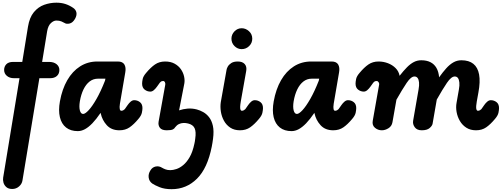

<svg xmlns="http://www.w3.org/2000/svg" viewBox="-20 -948 3669 1397"><path d="M69 427Q41.5 427 26 413.2Q10.5 399.5 5.2 380.2Q0 361 3 344L122 -379H82Q50 -379 30 -396Q10 -413 10 -439Q10 -464 26.2 -480.8Q42.5 -497.5 75 -497.5H142L183.5 -753Q194.5 -821 226.2 -859.2Q258 -897.5 301.2 -913Q344.5 -928.5 390 -928.5Q425.5 -928.5 454.8 -919.2Q484 -910 512 -891Q531 -878.5 535.8 -858Q540.5 -837.5 526 -811Q509 -782 486.2 -776.8Q463.5 -771.5 450.5 -780.5Q441.5 -786 426.8 -792.2Q412 -798.5 390 -798.5Q370.5 -798.5 350.2 -779.8Q330 -761 323 -720.5L286.5 -497.5H337.5Q371.5 -497.5 391.8 -480.8Q412 -464 412 -439Q412 -411.5 394 -395.2Q376 -379 344.5 -379H266.5L143.5 364.5Q140 389.5 119 408.2Q98 427 69 427Z M546 6Q494 6 460.8 -20.2Q427.5 -46.5 415.8 -95.2Q404 -144 416 -210.5Q432 -299.5 469.5 -364.5Q507 -429.5 562.8 -465Q618.5 -500.5 688 -500.5H837.5Q872 -500.5 885 -478.8Q898 -457 891.5 -421L852.5 -193Q850.5 -179.5 850.2 -170Q850 -160.5 851.5 -154.2Q853 -148 855.8 -145Q858.5 -142 862.5 -142Q870.5 -142 877.5 -146Q884.5 -150 888 -154L909 -184Q919 -198.5 931.2 -208.8Q943.5 -219 956.5 -219Q980 -219 998.2 -204.8Q1016.5 -190.5 1016.5 -161.5Q1016.5 -148 1012.2 -127.5Q1008 -107 986.5 -82Q954 -43 923 -21.5Q892 0 849 0Q790.5 0 757 -37Q723.5 -74 713 -122.5L712 -127Q680.5 -80.5 652.2 -51.2Q624 -22 598 -8Q572 6 546 6ZM585 -119Q600 -119 625.5 -146.5Q651 -174 682 -228Q713 -282 744 -361L747 -375.5H692Q658.5 -375.5 632 -355Q605.5 -334.5 587.5 -297.5Q569.5 -260.5 561 -210.5Q554.5 -169.5 561.2 -144.2Q568 -119 585 -119Z M1228.5 428.5Q1177 428.5 1140.8 413.8Q1104.5 399 1088 387.5Q1065.5 371.5 1061.8 344.2Q1058 317 1075 291Q1088.5 268.5 1113 263.5Q1137.5 258.5 1160 273Q1169 278.5 1183.8 284.2Q1198.5 290 1219.5 290Q1238.5 290 1263.2 282Q1288 274 1313.2 253.2Q1338.5 232.5 1360 195.2Q1381.5 158 1394 99.5Q1396 90.5 1397.8 80.8Q1399.5 71 1400.5 61Q1408 10.5 1396 -15.2Q1384 -41 1348.5 -49.5Q1331 -54 1314 -53.2Q1297 -52.5 1281.8 -45.2Q1266.5 -38 1254 -21.5Q1250.5 -13.5 1238.5 -6.8Q1226.5 0 1193 0Q1157 0 1143.2 -18.5Q1129.5 -37 1134 -62.5L1182.5 -332Q1183.5 -337 1182.5 -341.8Q1181.5 -346.5 1179.8 -350.2Q1178 -354 1175 -356.2Q1172 -358.5 1168 -358.5Q1157 -358.5 1151.5 -354.5Q1146 -350.5 1143 -346.5L1121.5 -316.5Q1111.5 -302.5 1099.2 -292Q1087 -281.5 1074 -281.5Q1051 -281.5 1032.5 -296Q1014 -310.5 1014 -339.5Q1014 -353 1018.2 -373.5Q1022.5 -394 1044 -418.5Q1076.5 -457.5 1107.8 -479Q1139 -500.5 1181.5 -500.5Q1222 -500.5 1250.8 -484.5Q1279.5 -468.5 1296.5 -443.8Q1313.5 -419 1319.5 -391.2Q1325.5 -363.5 1321 -339.5L1283 -145Q1312 -155 1345.2 -157.8Q1378.5 -160.5 1412.5 -151.5Q1435 -145.5 1458.5 -132.5Q1482 -119.5 1501 -95.5Q1520 -71.5 1528.8 -33Q1537.5 5.5 1530 62.5Q1528 77 1525.8 91Q1523.5 105 1521 118Q1490 276 1413.2 352.2Q1336.5 428.5 1228.5 428.5Z M1738.5 -590.5Q1708.5 -590.5 1686.2 -612.8Q1664 -635 1664 -666.5Q1664 -697 1686 -719.8Q1708 -742.5 1738.5 -742.5Q1768 -742.5 1791.8 -720.8Q1815.5 -699 1815.5 -666.5Q1815.5 -635 1792.8 -612.8Q1770 -590.5 1738.5 -590.5ZM1726 0Q1684.5 0 1655.5 -19.2Q1626.5 -38.5 1609.5 -69.5Q1592.5 -100.5 1587 -136.2Q1581.5 -172 1586.5 -205L1628.5 -440.5Q1629.5 -449 1637.2 -463.2Q1645 -477.5 1662.5 -489Q1680 -500.5 1710 -500.5Q1744 -500.5 1760.5 -482Q1777 -463.5 1771.5 -432L1732 -209.5Q1728 -186.5 1727.5 -171.5Q1727 -156.5 1730.2 -149.2Q1733.5 -142 1739.5 -142Q1747.5 -142 1754.5 -146Q1761.5 -150 1765 -154L1786 -184Q1796 -198.5 1808.2 -208.8Q1820.5 -219 1833.5 -219Q1857 -219 1875.2 -204.8Q1893.5 -190.5 1893.5 -161.5Q1893.5 -148 1889.2 -127.5Q1885 -107 1863.5 -82Q1831 -43 1800 -21.5Q1769 0 1726 0Z M2101.5 6Q2049.5 6 2016.2 -20.2Q1983 -46.5 1971.2 -95.2Q1959.5 -144 1971.5 -210.5Q1987.5 -299.5 2025 -364.5Q2062.5 -429.5 2118.2 -465Q2174 -500.5 2243.5 -500.5H2393Q2427.5 -500.5 2440.5 -478.8Q2453.5 -457 2447 -421L2408 -193Q2406 -179.5 2405.8 -170Q2405.5 -160.5 2407 -154.2Q2408.5 -148 2411.2 -145Q2414 -142 2418 -142Q2426 -142 2433 -146Q2440 -150 2443.5 -154L2464.5 -184Q2474.5 -198.5 2486.8 -208.8Q2499 -219 2512 -219Q2535.5 -219 2553.8 -204.8Q2572 -190.5 2572 -161.5Q2572 -148 2567.8 -127.5Q2563.5 -107 2542 -82Q2509.5 -43 2478.5 -21.5Q2447.5 0 2404.5 0Q2346 0 2312.5 -37Q2279 -74 2268.5 -122.5L2267.5 -127Q2236 -80.5 2207.8 -51.2Q2179.5 -22 2153.5 -8Q2127.5 6 2101.5 6ZM2140.5 -119Q2155.5 -119 2181 -146.5Q2206.5 -174 2237.5 -228Q2268.5 -282 2299.5 -361L2302.5 -375.5H2247.5Q2214 -375.5 2187.5 -355Q2161 -334.5 2143 -297.5Q2125 -260.5 2116.5 -210.5Q2110 -169.5 2116.8 -144.2Q2123.5 -119 2140.5 -119Z M2758 0Q2730 0 2708.2 -18.2Q2686.5 -36.5 2692 -68.5L2738.5 -332Q2739.5 -337 2738.2 -341.8Q2737 -346.5 2734.5 -350.2Q2732 -354 2728.5 -356.2Q2725 -358.5 2721 -358.5Q2710 -358.5 2704.5 -354.5Q2699 -350.5 2696 -346.5L2674.5 -316.5Q2664.5 -302.5 2652.2 -292Q2640 -281.5 2627 -281.5Q2604 -281.5 2585.5 -296Q2567 -310.5 2567 -339.5Q2567 -353 2571.2 -373.5Q2575.5 -394 2597 -418.5Q2629.5 -457.5 2660.8 -479Q2692 -500.5 2734.5 -500.5Q2770 -500.5 2802.8 -488Q2835.5 -475.5 2858.5 -452.2Q2881.5 -429 2887.5 -396.5Q2916.5 -433.5 2941.2 -458.5Q2966 -483.5 2991 -496.5Q3016 -509.5 3045 -509.5Q3084.5 -509.5 3112 -495.5Q3139.5 -481.5 3155.5 -454Q3171.5 -426.5 3175 -385.5Q3201.5 -422.5 3226.5 -450.5Q3251.5 -478.5 3278.5 -494Q3305.5 -509.5 3337 -509.5Q3392 -509.5 3424.2 -483.5Q3456.5 -457.5 3466 -405.8Q3475.5 -354 3461 -275.5L3449 -209Q3446 -191.5 3445 -178.8Q3444 -166 3445.2 -158Q3446.5 -150 3449.5 -146Q3452.5 -142 3457 -142Q3465 -142 3472 -146Q3479 -150 3482.5 -154L3503.5 -184Q3513.5 -198.5 3525.8 -208.8Q3538 -219 3551 -219Q3574.5 -219 3592.8 -204.8Q3611 -190.5 3611 -161.5Q3611 -148 3606.8 -127.5Q3602.5 -107 3581 -82Q3548.5 -43 3517.5 -21.5Q3486.5 0 3443.5 0Q3402.5 0 3373.2 -18.8Q3344 -37.5 3326.2 -67.8Q3308.5 -98 3302.2 -133Q3296 -168 3302 -200.5L3319 -297Q3324.5 -327 3322.2 -348.2Q3320 -369.5 3311.8 -380.5Q3303.5 -391.5 3289 -391.5Q3263.5 -391.5 3232 -345.2Q3200.5 -299 3158 -223.5L3127.5 -48Q3125 -33 3106.2 -16.5Q3087.5 0 3048.5 0Q3014 0 2997.8 -22.2Q2981.5 -44.5 2986 -70L3025.5 -297Q3031 -327 3029 -348.2Q3027 -369.5 3018.5 -380.5Q3010 -391.5 2995.5 -391.5Q2970.5 -391.5 2939 -345Q2907.5 -298.5 2864.5 -222.5L2835.5 -58.5Q2830.5 -30 2806.5 -15Q2782.5 0 2758 0Z"/></svg>

Font: Edu AU VIC WA NT Pre
Style: Bold
Weight: 700
Designer: Tina and Corey Anderson, Eben Sorkin, Mirko Velimirovic
Foundry: Google for Education
Version: Version 1.001